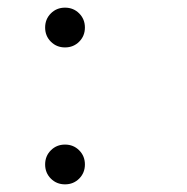

<svg xmlns="http://www.w3.org/2000/svg" viewBox="-20 -470 490 502"><path d="M187 -361Q172 -346 150 -346Q128 -346 113 -361Q98 -376 98 -398Q98 -420 113 -435Q128 -450 150 -450Q172 -450 187 -435Q202 -420 202 -398Q202 -376 187 -361ZM187 -3Q172 12 150 12Q128 12 113 -3Q98 -18 98 -40Q98 -62 113 -77Q128 -92 150 -92Q172 -92 187 -77Q202 -62 202 -40Q202 -18 187 -3Z"/></svg>

Font: League Mono Condensed Thin
Style: Regular
Weight: 100
Width: 1
Designer: Tyler Finck
Foundry: The League of Moveable Type / Tyler Finck
Version: Version 2.210